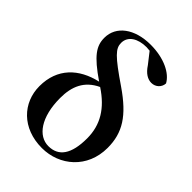

<svg xmlns="http://www.w3.org/2000/svg" viewBox="-236 -936 1067 1067"><g transform="rotate(45 297.5 -402.0)"><path d="M289 15C427 15 547 -85 547 -244C547 -363 495 -444 360 -537C215 -636 187 -666 187 -710C187 -763 237 -793 304 -793L330 -791L380 -727C406 -687 435 -671 463 -671C497 -671 522 -697 523 -727C495 -779 416 -819 311 -819C185 -819 101 -756 101 -664C101 -600 132 -554 253 -471C124 -442 36 -359 36 -219C36 -89 133 15 289 15ZM278 -454C380 -387 429 -306 429 -201C429 -76 386 -18 307 -18C227 -18 164 -103 164 -254C164 -344 193 -414 278 -454Z"/></g></svg>

Font: Noto Serif CJK HK
Style: Bold
Weight: 700
Designer: Ryoko NISHIZUKA 西塚涼子 (kana & ideographs); Frank Grießhammer (Latin, Greek & Cyrillic); Wenlong ZHANG 张文龙 (bopomofo); San
Foundry: Adobe
Version: Version 2.001;hotconv 1.1.0;makeotfexe 2.6.0